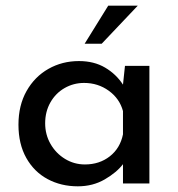

<svg xmlns="http://www.w3.org/2000/svg" viewBox="-20 -646 627 676"><path d="M506 -414V0H413V-68Q391 -39 349 -14.5Q307 10 254 10Q195 10 147.5 -15.5Q100 -41 72.5 -90Q45 -139 45 -207Q45 -275 73.5 -325.5Q102 -376 150.5 -403.5Q199 -431 258 -431Q311 -431 350 -408Q389 -385 413 -348L420 -414ZM413 -173V-255Q401 -299 363 -326.5Q325 -354 276 -354Q239 -354 207.5 -336Q176 -318 157.5 -285.5Q139 -253 139 -212Q139 -172 158 -139Q177 -106 209 -86.5Q241 -67 279 -67Q330 -67 366.5 -95.5Q403 -124 413 -173ZM338 -492H278L361 -626H465Z"/></svg>

Font: Josefin Sans
Style: Regular
Weight: 400
Designer: Santiago Orozco
Foundry: Typemade
Version: Version 2.000